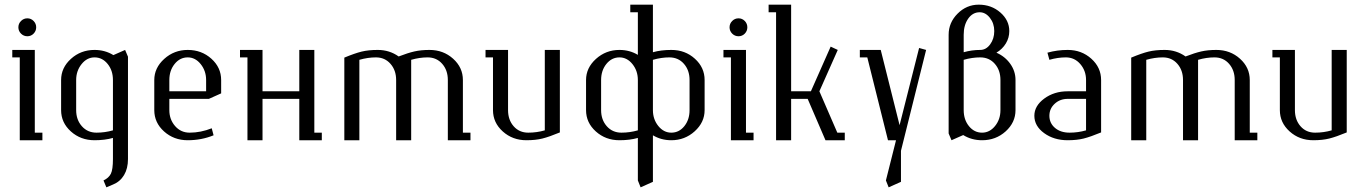

<svg xmlns="http://www.w3.org/2000/svg" viewBox="-20 -596 5807 816"><path d="M32.2 -352.1V-383.8H127.9V-32.2H160.2V0H64V-352.1ZM69.3 -453.1Q58.1 -464.4 58.1 -480Q58.1 -495.6 69.3 -506.8Q80.6 -518.1 96.2 -518.1Q111.8 -518.1 122.8 -506.8Q133.8 -495.6 133.8 -480Q133.8 -464.4 122.8 -453.1Q111.8 -441.9 96.2 -441.9Q80.6 -441.9 69.3 -453.1Z M239.7 -127.9V-255.9Q239.7 -308.1 281.5 -345.9Q323.2 -383.8 381.8 -383.8Q426.3 -383.8 461.9 -361.8L511.7 -383.8L523.9 -355V80.1Q523.9 120.1 507.3 147.9Q490.7 175.8 460.9 188L432.1 200.2L419.9 170.9Q442.4 160.2 451.2 142.3Q460 124.5 460 80.1V-9.8Q425.8 0 381.8 0Q322.8 0 281.2 -37.4Q239.7 -74.7 239.7 -127.9ZM303.7 -127.9Q303.7 -86.9 327.9 -59.6Q352.1 -32.2 390.1 -32.2Q425.8 -32.2 460 -42V-255.9Q460 -296.4 437.5 -324.2Q415 -352.1 381.8 -352.1Q349.6 -352.1 326.7 -323.5Q303.7 -294.9 303.7 -255.9Z M635.7 -127.9V-255.9Q635.7 -307.6 678 -345.7Q720.2 -383.8 777.8 -383.8Q836.9 -383.8 878.4 -346.4Q919.9 -309.1 919.9 -255.9V-199.2L867.7 -175.8H699.7V-127.9Q699.7 -88.4 724.1 -60.3Q748.5 -32.2 786.1 -32.2Q833 -32.2 879.9 -50.8L887.7 -21Q836.4 0 777.8 0Q718.8 0 677.2 -37.4Q635.7 -74.7 635.7 -127.9ZM699.7 -208H856V-255.9Q856 -294.9 833 -323.5Q810.1 -352.1 777.8 -352.1Q744.6 -352.1 722.2 -324.2Q699.7 -296.4 699.7 -255.9Z M1000 -352.1V-383.8H1095.7V-208H1252V-383.8H1315.9V-32.2H1347.7V0H1252V-175.8H1095.7V0H1031.7V-352.1Z M1443.4 0V-351.1Q1487.8 -369.6 1516.8 -376.7Q1545.9 -383.8 1585.4 -383.8Q1635.3 -383.8 1674.3 -356Q1713.4 -371.1 1741.2 -377.4Q1769 -383.8 1805.2 -383.8Q1864.3 -383.8 1905.8 -346.4Q1947.3 -309.1 1947.3 -255.9V-32.2H1979.5V0H1883.3V-255.9Q1883.3 -297.4 1859.4 -324.7Q1835.4 -352.1 1797.4 -352.1Q1763.2 -352.1 1727.5 -341.8V0H1663.6V-255.9Q1663.6 -297.4 1639.6 -324.7Q1615.7 -352.1 1577.6 -352.1Q1543.5 -352.1 1507.3 -341.8V0Z M2043.5 -352.1V-383.8H2139.2V-127.9Q2139.2 -86.4 2163.1 -59.3Q2187 -32.2 2225.1 -32.2Q2261.2 -32.2 2295.4 -42V-383.8H2359.4V-33.2Q2314.5 -14.6 2285.4 -7.3Q2256.3 0 2217.3 0Q2158.2 0 2116.7 -37.4Q2075.2 -74.7 2075.2 -127.9V-352.1Z M2470.7 -127.9V-255.9Q2470.7 -307.6 2512.9 -345.7Q2555.2 -383.8 2612.8 -383.8Q2655.8 -383.8 2690.9 -362.8V-543.9H2658.7V-576.2H2754.9V-374Q2789.1 -383.8 2833 -383.8Q2892.1 -383.8 2933.3 -346.4Q2974.6 -309.1 2974.6 -255.9V-127.9Q2974.6 -76.2 2932.6 -38.1Q2890.6 0 2833 0Q2790 0 2754.9 -21V176.8L2702.6 200.2L2690.9 170.9V-9.8Q2656.7 0 2612.8 0Q2553.7 0 2512.2 -37.4Q2470.7 -74.7 2470.7 -127.9ZM2534.7 -127.9Q2534.7 -86.9 2558.8 -59.6Q2583 -32.2 2621.1 -32.2Q2656.7 -32.2 2690.9 -42V-255.9Q2690.9 -294.9 2668 -323.5Q2645 -352.1 2612.8 -352.1Q2579.6 -352.1 2557.1 -324.2Q2534.7 -296.4 2534.7 -255.9ZM2754.9 -127.9Q2754.9 -88.9 2777.8 -60.5Q2800.8 -32.2 2833 -32.2Q2866.2 -32.2 2888.4 -59.8Q2910.6 -87.4 2910.6 -127.9V-255.9Q2910.6 -297.4 2886.7 -324.7Q2862.8 -352.1 2824.7 -352.1Q2791 -352.1 2754.9 -341.8Z M3054.7 -352.1V-383.8H3150.4V-32.2H3182.6V0H3086.4V-352.1ZM3091.8 -453.1Q3080.6 -464.4 3080.6 -480Q3080.6 -495.6 3091.8 -506.8Q3103 -518.1 3118.7 -518.1Q3134.3 -518.1 3145.3 -506.8Q3156.2 -495.6 3156.2 -480Q3156.2 -464.4 3145.3 -453.1Q3134.3 -441.9 3118.7 -441.9Q3103 -441.9 3091.8 -453.1Z M3246.6 -543.9V-576.2H3342.3V-208H3426.3L3510.3 -397.9L3540.5 -383.8L3462.4 -208L3538.6 -32.2H3570.3V0H3488.3L3412.6 -175.8H3342.3V0H3278.3V-543.9Z M3634.3 -352.1V-383.8H3723.1L3803.2 -64L3886.2 -392.1L3916 -383.8L3809.1 44.9V176.8L3756.8 200.2L3745.1 170.9L3788.1 0H3753.9L3666 -352.1Z M4011.7 -28.8V-448.2Q4011.7 -500 4049.8 -538.1Q4087.9 -576.2 4139.6 -576.2Q4193.4 -576.2 4231.4 -543Q4269.5 -509.8 4269.5 -463.9Q4269.5 -435.5 4254.9 -411.4Q4240.2 -387.2 4214.8 -372.1Q4251.5 -356 4273.7 -324.7Q4295.9 -293.5 4295.9 -255.9V-127.9Q4295.9 -75.7 4254.2 -37.8Q4212.4 0 4153.8 0Q4109.4 0 4073.7 -22L4023.9 0ZM4075.7 -127.9Q4075.7 -87.4 4098.1 -59.8Q4120.6 -32.2 4153.8 -32.2Q4186 -32.2 4209 -60.5Q4231.9 -88.9 4231.9 -127.9V-255.9Q4231.9 -297.4 4208 -324.7Q4184.1 -352.1 4146 -352.1Q4111.8 -352.1 4075.7 -341.8ZM4075.7 -374Q4109.9 -383.8 4146 -383.8Q4170.9 -383.8 4188.2 -407.5Q4205.6 -431.2 4205.6 -463.9Q4205.6 -496.6 4187 -520.3Q4168.5 -543.9 4143.6 -543.9Q4113.8 -543.9 4094.7 -516.6Q4075.7 -489.3 4075.7 -448.2Z M4376 -104Q4376 -146 4418 -177Q4460 -208 4517.6 -208H4595.7V-255.9Q4595.7 -295.4 4571.3 -323.7Q4546.9 -352.1 4509.8 -352.1Q4475.6 -352.1 4439.9 -341.8L4431.6 -372.1Q4473.1 -383.8 4517.6 -383.8Q4576.7 -383.8 4618.2 -346.4Q4659.7 -309.1 4659.7 -255.9V-33.2Q4614.7 -14.6 4585.7 -7.3Q4556.6 0 4517.6 0Q4459 0 4417.5 -30.3Q4376 -60.5 4376 -104ZM4439.9 -104Q4439.9 -72.8 4463.6 -52.5Q4487.3 -32.2 4525.9 -32.2Q4561.5 -32.2 4595.7 -42V-175.8H4517.6Q4484.9 -175.8 4462.4 -155Q4439.9 -134.3 4439.9 -104Z M4787.6 0V-351.1Q4832 -369.6 4861.1 -376.7Q4890.1 -383.8 4929.7 -383.8Q4979.5 -383.8 5018.6 -356Q5057.6 -371.1 5085.4 -377.4Q5113.3 -383.8 5149.4 -383.8Q5208.5 -383.8 5250 -346.4Q5291.5 -309.1 5291.5 -255.9V-32.2H5323.7V0H5227.5V-255.9Q5227.5 -297.4 5203.6 -324.7Q5179.7 -352.1 5141.6 -352.1Q5107.4 -352.1 5071.8 -341.8V0H5007.8V-255.9Q5007.8 -297.4 4983.9 -324.7Q4960 -352.1 4921.9 -352.1Q4887.7 -352.1 4851.6 -341.8V0Z M5387.7 -352.1V-383.8H5483.4V-127.9Q5483.4 -86.4 5507.3 -59.3Q5531.2 -32.2 5569.3 -32.2Q5605.5 -32.2 5639.6 -42V-383.8H5703.6V-33.2Q5658.7 -14.6 5629.6 -7.3Q5600.6 0 5561.5 0Q5502.4 0 5460.9 -37.4Q5419.4 -74.7 5419.4 -127.9V-352.1Z"/></svg>

Font: Gawaa
Style: Regular
Weight: 400
Designer: T. Christopher White
Version: Version 1.0